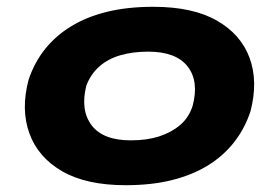

<svg xmlns="http://www.w3.org/2000/svg" viewBox="-20 -534 821 565"><path d="M350 11Q234 11 163 -30Q92 -71 66.5 -141.5Q41 -212 64 -299Q81 -350 112.5 -389.5Q144 -429 190 -457Q236 -485 296 -499.5Q356 -514 431 -514Q547 -514 618 -473.5Q689 -433 714.5 -363.5Q740 -294 717 -206Q700 -155 668.5 -115Q637 -75 591.5 -47Q546 -19 486 -4Q426 11 350 11ZM365 -121Q412 -121 448 -132.5Q484 -144 510 -166Q536 -188 547 -223Q566 -295 532 -338.5Q498 -382 416 -382Q371 -382 334.5 -371.5Q298 -361 272.5 -338.5Q247 -316 234 -282Q216 -210 249.5 -165.5Q283 -121 365 -121Z"/></svg>

Font: Nunito Sans 7pt Expanded ExtraBold
Style: Italic
Weight: 800
Width: 7
Italic angle: -9°
Designer: Vernon Adams
Foundry: Vernon Adams
Version: Version 3.101;gftools[0.9.27]